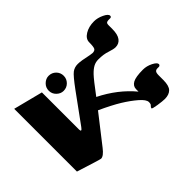

<svg xmlns="http://www.w3.org/2000/svg" viewBox="-160 -716 844 844"><g transform="rotate(45 262.0 -294.5)"><path d="M485.8 -499Q485.8 -485.4 481.4 -456.8Q477.1 -428.2 473.1 -428.2Q468.8 -428.2 462.9 -434.1Q459.5 -439.9 445.8 -439.9Q430.2 -439.9 407.2 -413.3Q384.3 -386.7 362.3 -351.1Q340.3 -315.4 313 -255.9L443.8 -153.8Q473.1 -131.3 473.1 -115.2Q473.1 -109.9 438 0H47.9L83 -137.2H314Q323.2 -137.2 323.2 -141.1Q323.2 -144.5 313 -151.9L178.2 -250Q128.4 -286.6 117.2 -301.5Q106 -316.4 106 -336.9Q106 -356.4 116.2 -402.3L118.2 -417Q118.2 -431.2 109.9 -435.5Q101.6 -439.9 74.2 -439.9Q52.7 -439.9 38.3 -463.4Q23.9 -486.8 23.9 -520Q23.9 -541.5 34.9 -564.7Q45.9 -587.9 57.1 -587.9Q64.9 -587.9 64.9 -579.1V-568.8Q64.9 -562 67.9 -557.6Q70.8 -553.2 82 -553.2H105Q138.7 -553.2 155.3 -540.8Q171.9 -528.3 171.9 -506.8Q171.9 -494.6 164.1 -471.2Q155.8 -447.8 155.8 -415Q155.8 -398.4 163.1 -384.5Q170.4 -370.6 187.5 -354.2Q204.6 -337.9 266.1 -292Q311 -381.8 380.9 -439.9H366.2Q346.7 -439.9 336.4 -458.3Q326.2 -476.6 326.2 -522Q326.2 -544.9 337.4 -566.9Q348.6 -588.9 358.9 -588.9Q361.8 -588.9 364.5 -586.4Q367.2 -584 367.2 -580.1V-570.8Q367.2 -562.5 372.3 -557.9Q377.4 -553.2 393.1 -553.2H421.9Q458 -553.2 471.9 -539.3Q485.8 -525.4 485.8 -499ZM52.2 -209.5Q52.2 -229.5 65.9 -243.2Q79.6 -256.8 99.1 -256.8Q118.2 -256.8 132.1 -243.2Q146 -229.5 146 -209.5Q146 -191.9 132.3 -177.7Q118.7 -163.6 99.1 -163.6Q79.6 -163.6 65.9 -177.7Q52.2 -191.9 52.2 -209.5Z"/></g></svg>

Font: Liberation Serif
Style: Bold
Weight: 700
Designer: Steve Matteson
Foundry: Ascender Corporation
Version: Version 2.1.5